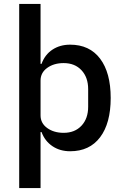

<svg xmlns="http://www.w3.org/2000/svg" viewBox="-20 -760 632 980"><path d="M78 -740H187V-434H192Q209 -481 247.5 -506.5Q286 -532 338 -532Q437 -532 491 -460.5Q545 -389 545 -260Q545 -131 491 -59.5Q437 12 338 12Q286 12 247.5 -14Q209 -40 192 -86H187V200H78ZM305 -82Q362 -82 396 -118.5Q430 -155 430 -215V-305Q430 -365 396 -401.5Q362 -438 305 -438Q255 -438 221 -413.5Q187 -389 187 -349V-171Q187 -131 221 -106.5Q255 -82 305 -82Z"/></svg>

Font: IBM Plex Sans Hebrew Medium
Style: Regular
Weight: 500
Designer: Mike Abbink, Paul van der Laan, Pieter van Rosmalen, Yanek Iontef
Foundry: Bold Monday
Version: Version 1.2